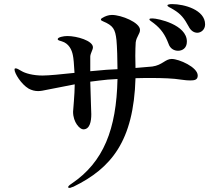

<svg xmlns="http://www.w3.org/2000/svg" viewBox="-20 -851 1040 938"><path d="M821 -831C810 -831 798 -829 798 -825C798 -818 811 -815 828 -804C863 -783 880 -762 902 -721C911 -703 926 -691 944 -691C961 -691 982 -705 982 -732C982 -803 880 -831 821 -831ZM819 -563C787 -563 774 -533 724 -526C694 -523 668 -521 642 -519C642 -536 641 -558 641 -578C641 -604 642 -628 643 -644C647 -673 664 -685 664 -705C664 -741 573 -778 527 -778C510 -778 494 -772 481 -764C475 -761 473 -758 473 -755C473 -752 476 -750 483 -747C533 -726 543 -709 549 -655C552 -624 554 -558 554 -513L499 -510C476 -508 449 -506 421 -503V-514V-575C422 -592 434 -607 434 -620C434 -652 356 -675 309 -675C290 -675 262 -669 262 -660C262 -654 271 -652 282 -649C316 -639 331 -608 336 -581C339 -569 342 -535 344 -495C279 -488 218 -482 188 -482C141 -482 103 -493 85 -504C72 -511 64 -517 57 -517C54 -517 51 -517 51 -511C51 -493 83 -440 120 -418C135 -410 150 -406 166 -406C179 -406 193 -409 207 -412C236 -417 286 -428 345 -439V-436C345 -392 337 -312 337 -305C337 -253 370 -219 387 -219C419 -219 426 -258 426 -293C426 -305 423 -369 421 -452C450 -456 478 -459 506 -462L554 -465C549 -220 486 -59 330 46C318 54 313 59 313 63C313 66 315 67 320 67C323 67 326 66 330 64C334 63 336 62 339 61C523 -29 633 -161 642 -469C672 -470 699 -470 718 -470C775 -470 828 -468 864 -462C884 -459 898 -458 909 -458C931 -458 946 -461 946 -482C946 -523 854 -563 819 -563ZM732 -737C768 -709 787 -680 803 -638C811 -613 831 -603 850 -603C869 -603 893 -614 893 -648C893 -731 751 -761 725 -761C716 -761 710 -761 710 -756C710 -751 720 -747 732 -737Z"/></svg>

Font: Shippori Mincho OTF SemiBold
Style: Regular
Weight: 600
Designer: FONTDASU
Foundry: FONTDASU / Google Inc. / but / Adobe
Version: Version 3.300;hotconv 1.0.109;makeotfexe 2.5.65596